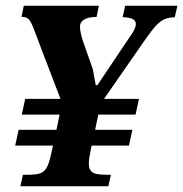

<svg xmlns="http://www.w3.org/2000/svg" viewBox="-20 -650 639 670"><path d="M358 0 367 -40C313 -40 290 -42 290 -80C290 -93 293 -110 298 -133L300 -142H430L442 -197H312L323 -250H453L465 -305H343L475 -495C527 -570 542 -588 590 -590L599 -630H417L408 -590C440 -589 454 -582 454 -566C454 -555 447 -541 434 -523L320 -353H314L304 -408L269 -508C264 -523 259 -543 259 -558C259 -573 272 -591 317 -591L325 -630H63L55 -591C88 -591 87 -576 124 -480L191 -305H68L56 -250H188L177 -197H45L33 -142H165L163 -133C144 -43 137 -40 60 -40L51 0Z"/></svg>

Font: STIX Two Text
Style: Bold Italic
Weight: 700
Italic angle: -12°
Designer: Ross Mills, John Hudson & Paul Hanslow, Tiro Typeworks Ltd; with prior portions MicroPress Inc. and Coen Hoffman, Elsevi
Foundry: Tiro Typeworks Ltd
Version: Version 2.13 b171